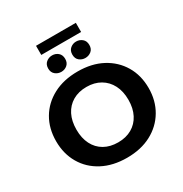

<svg xmlns="http://www.w3.org/2000/svg" viewBox="-195 -1005 1112 1165"><g transform="rotate(-30 361.0 -422.5)"><path d="M361 10Q263 10 190 -28.5Q117 -67 77 -135.5Q37 -204 37 -292Q37 -381 77 -449Q117 -517 190 -555.5Q263 -594 361 -594Q459 -594 531.5 -555.5Q604 -517 644.5 -449Q685 -381 685 -292Q685 -204 644.5 -135.5Q604 -67 531.5 -28.5Q459 10 361 10ZM361 -98Q416 -98 457 -121.5Q498 -145 520.5 -188.5Q543 -232 543 -291Q543 -351 520.5 -394.5Q498 -438 457 -462Q416 -486 361 -486Q305 -486 264 -462Q223 -438 201 -394.5Q179 -351 179 -291Q179 -232 201 -188.5Q223 -145 264 -121.5Q305 -98 361 -98ZM276 -641Q252 -641 234 -656Q216 -671 216 -698Q216 -726 234 -741Q252 -756 276 -756Q300 -756 317.5 -741Q335 -726 335 -698Q335 -671 317.5 -656Q300 -641 276 -641ZM444 -641Q421 -641 403 -655.5Q385 -670 385 -698Q385 -726 403 -741Q421 -756 444 -756Q468 -756 486 -741Q504 -726 504 -698Q504 -670 486 -655.5Q468 -641 444 -641ZM221 -791V-855H500V-791Z"/></g></svg>

Font: Rokkitt
Style: Bold
Weight: 700
Designer: Vernon Adams
Foundry: Vernon Adams
Version: Version 3.103